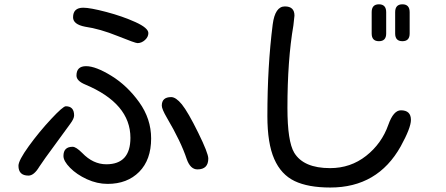

<svg xmlns="http://www.w3.org/2000/svg" viewBox="-20 -798 2040 879"><path d="M659.2 -646.5Q659.2 -628.9 643.6 -614.7Q627.9 -600.6 609.4 -600.6Q599.6 -600.6 519.5 -632.8Q437.5 -666 369.1 -675.8Q314.5 -686.5 314.5 -718.8Q314.5 -762.7 361.3 -762.7Q392.6 -762.7 466.8 -743.2Q541 -723.6 600.1 -696.8Q659.2 -669.9 659.2 -646.5ZM356.4 -97.7Q406.2 -45.9 466.8 -45.9Q577.1 -45.9 577.1 -167Q577.1 -324.2 370.1 -411.1Q330.1 -427.7 330.1 -452.1Q330.1 -495.1 374 -495.1Q418 -495.1 490.2 -450.7Q562.5 -406.2 617.2 -330.1Q671.9 -253.9 671.9 -164.1Q671.9 -66.4 617.2 -11.2Q562.5 43.9 472.7 43.9Q424.8 43.9 377.9 22.5Q331.1 1 300.8 -29.8Q270.5 -60.5 270.5 -84Q270.5 -126 312.5 -126Q328.1 -126 356.4 -97.7ZM812.5 -320.3Q840.8 -285.2 887.2 -190.9Q933.6 -96.7 933.6 -72.3Q933.6 -22.5 883.8 -22.5Q851.6 -22.5 835 -69.3Q808.6 -149.4 744.1 -258.8Q720.7 -298.8 720.7 -314.5Q720.7 -353.5 763.7 -353.5Q785.2 -353.5 812.5 -320.3ZM319.3 -269.5Q319.3 -254.9 301.8 -231.4L188.5 -76.2L160.2 -35.2Q135.7 5.9 110.4 5.9Q64.5 5.9 64.5 -39.1Q64.5 -63.5 111.8 -128.9Q159.2 -194.3 213.9 -252.9Q268.6 -311.5 281.2 -311.5Q319.3 -311.5 319.3 -269.5Z M1714.8 -778.3Q1748 -778.3 1748 -742.2V-644.5Q1748 -609.4 1714.8 -609.4Q1681.6 -609.4 1681.6 -644.5V-742.2Q1681.6 -778.3 1714.8 -778.3ZM1822.3 -778.3Q1855.5 -778.3 1855.5 -742.2V-644.5Q1855.5 -609.4 1822.3 -609.4Q1789.1 -609.4 1789.1 -644.5V-742.2Q1789.1 -778.3 1822.3 -778.3ZM1284.2 -768.6Q1328.1 -768.6 1328.1 -726.6L1323.2 -681.6Q1295.9 -523.4 1295.9 -303.7Q1295.9 -150.4 1327.1 -98.6Q1370.1 -28.3 1491.2 -28.3Q1585 -28.3 1656.2 -84.5Q1727.5 -140.6 1757.8 -226.6Q1781.2 -293 1815.4 -293Q1861.3 -293 1861.3 -249Q1861.3 -212.9 1814.5 -127.9Q1709 60.5 1492.2 60.5Q1390.6 60.5 1328.6 30.8Q1266.6 1 1235.4 -70.3Q1204.1 -141.6 1204.1 -266.6Q1204.1 -495.1 1228.5 -686.5Q1239.3 -768.6 1284.2 -768.6Z"/></svg>

Font: FakePearl
Style: Regular
Weight: 400
Version: Version 1.2